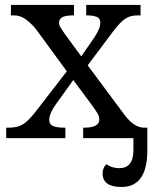

<svg xmlns="http://www.w3.org/2000/svg" viewBox="-20 -556 618 773"><path d="M383.8 -464.8Q383.8 -482.9 368.4 -488.5Q353 -494.1 330.1 -494.1H327.1V-536.1H545.9V-494.1H537.1Q522.5 -494.1 510.5 -491.7Q498.5 -489.3 487.1 -482.4Q475.6 -475.6 463.4 -462.9Q451.2 -450.2 436 -430.2L333 -293L480 -95.2Q502 -65.9 521.7 -54Q541.5 -42 560.1 -42H573.2V0H314.9V-42H319.8Q379.9 -42 379.9 -75.2Q379.9 -80.6 378.4 -86.2Q377 -91.8 372.6 -99.4Q368.2 -106.9 360.8 -117.7Q353.5 -128.4 341.8 -144L274.9 -233.9L205.1 -136.2Q200.7 -130.4 195.8 -122.6Q190.9 -114.7 187 -106.4Q183.1 -98.1 180.7 -89.6Q178.2 -81.1 178.2 -73.2Q178.2 -56.2 192.4 -49.1Q206.5 -42 240.2 -42H243.2V0H4.9V-42H14.2Q32.2 -42 45.9 -44.9Q59.6 -47.9 71.8 -55.2Q84 -62.5 96.2 -75Q108.4 -87.4 123 -106L249 -269L123 -440.9Q101.1 -466.8 80.3 -480.5Q59.6 -494.1 37.1 -494.1H23.9V-536.1H277.8V-494.1H274.9Q257.8 -494.1 246.6 -491.9Q235.4 -489.7 229 -485.6Q222.7 -481.4 220.2 -476.1Q217.8 -470.7 217.8 -464.8Q217.8 -454.6 223.9 -444.6Q230 -434.6 241.2 -418.9L307.1 -329.1L358.9 -403.8Q370.1 -420.9 377 -436Q383.8 -451.2 383.8 -464.8ZM573.2 -42V48.8Q573.2 196.8 469.2 196.8Q393.1 196.8 393.1 142.1Q393.1 120.1 408.2 105Q431.2 121.1 460 121.1Q517.1 121.1 517.1 48.8V-42Z"/></svg>

Font: Droid Serif
Style: Regular
Weight: 400
Designer: Monotype Design team
Foundry: Monotype Imaging Inc.
Version: Version 1.03